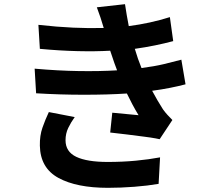

<svg xmlns="http://www.w3.org/2000/svg" viewBox="-20 -837 1040 920"><path d="M338 -276Q320 -251 307 -224Q294 -197 294 -165Q294 -110 345.5 -85.5Q397 -61 496 -61Q567 -61 630.5 -67Q694 -73 747 -83L740 44Q688 53 623.5 58Q559 63 497 63Q347 63 260 15.5Q173 -32 171 -139Q170 -187 183.5 -225.5Q197 -264 214 -300ZM146 -508Q258 -498 358 -496.5Q458 -495 541 -500L528 -535L508 -594Q438 -590 352 -592Q266 -594 171 -603L164 -718Q253 -708 330.5 -704.5Q408 -701 477 -703Q470 -727 462 -751.5Q454 -776 444 -802L579 -817Q587 -763 597 -712Q699 -725 794 -755L810 -640Q769 -629 722.5 -619.5Q676 -610 626 -603L641 -556L658 -511Q720 -519 766 -530Q812 -541 849 -551L869 -433Q835 -424 794.5 -416Q754 -408 709 -402Q722 -378 735 -355.5Q748 -333 761 -313Q771 -299 782 -287Q793 -275 806 -262L745 -170Q717 -176 675.5 -181.5Q634 -187 589.5 -192.5Q545 -198 508 -202L518 -297Q550 -294 586 -290.5Q622 -287 644 -285Q628 -311 614 -337.5Q600 -364 588 -389Q497 -383 382 -383Q267 -383 153 -390Z"/></svg>

Font: Source Han Sans
Style: Bold
Weight: 700
Designer: Ryoko NISHIZUKA Ë•øÂ°öÊ∂ºÂ≠ê (kana, bopomofo & ideographs); Paul D. Hunt (Latin, Greek & Cyrillic); Sandoll Communicatio
Foundry: Adobe
Version: Version 2.004;hotconv 1.0.118;makeotfexe 2.5.65603